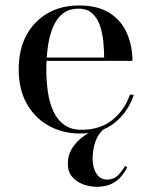

<svg xmlns="http://www.w3.org/2000/svg" viewBox="-20 -490 565 719"><path d="M279.5 10Q215 10 163 -18.8Q111 -47.5 80.5 -101.2Q50 -155 50 -230Q50 -305 79.2 -358.5Q108.5 -412 159.2 -440.8Q210 -469.5 274.5 -469.5Q348 -469.5 392 -440.5Q436 -411.5 456 -364Q476 -316.5 476 -262H117V-274.5H370Q370 -301 367 -332.8Q364 -364.5 354.8 -392.8Q345.5 -421 326.2 -439.2Q307 -457.5 274.5 -457.5Q238 -457.5 214.5 -438.5Q191 -419.5 177.8 -386.8Q164.5 -354 159 -313.5Q153.5 -273 153.5 -230Q153.5 -187 159.2 -146.5Q165 -106 179.5 -74Q194 -42 219.8 -23Q245.5 -4 285 -4Q356.5 -4 402.2 -42Q448 -80 466.5 -135.5H481Q461.5 -73.5 411.5 -31.8Q361.5 10 279.5 10ZM342 209.5Q316.5 209.5 291.8 200.5Q267 191.5 250.5 172.5Q234 153.5 234 123.5Q234 93.5 247 70.5Q260 47.5 280.8 30Q301.5 12.5 326 0.5Q350.5 -11.5 373.5 -19L377.5 -12Q362 -3.5 350.8 13.2Q339.5 30 333.2 53.5Q327 77 327 105.5Q327 138.5 341.2 160.5Q355.5 182.5 381 182.5Q406 182.5 421.2 167.2Q436.5 152 448.5 131L456.5 137Q449.5 151 436.2 168Q423 185 400.2 197.2Q377.5 209.5 342 209.5Z"/></svg>

Font: Bodoni Moda 18pt
Style: Regular
Weight: 400
Designer: Owen Earl
Foundry: indestructible type
Version: Version 2.005